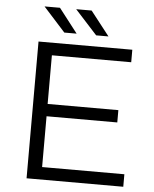

<svg xmlns="http://www.w3.org/2000/svg" viewBox="-59 -930 787 979"><g transform="rotate(5 334.5 -440.5)"><path d="M114 0V-700H594V-636H188V-64H609V0ZM180 -324V-387H550V-324ZM404 -757 291 -881H370L467 -757ZM241 -757 129 -881H208L304 -757Z"/></g></svg>

Font: Montserrat Thin
Style: Regular
Weight: 400
Version: Version 9.000